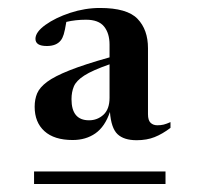

<svg xmlns="http://www.w3.org/2000/svg" viewBox="-20 -746 496 482"><path d="M408 -425Q387.5 -409.5 368 -401.8Q348.5 -394 323 -394Q291 -394 275 -409.2Q259 -424.5 256 -465Q243.5 -428 219.5 -411.2Q195.5 -394.5 162.5 -394.5Q116 -394.5 91.5 -416.8Q67 -439 67 -478Q67 -496.5 73.2 -511.5Q79.5 -526.5 98.2 -540.5Q117 -554.5 154.8 -569.5Q192.5 -584.5 255 -602V-634Q255 -662.5 241.2 -679.5Q227.5 -696.5 196 -696.5Q169.5 -696.5 146.5 -691Q143 -669.5 140 -659.8Q137 -650 132.5 -644.5Q121.5 -630.5 97.5 -630.5Q69 -630.5 69 -648.5Q69 -665.5 94 -683.5Q119 -701.5 156.2 -713.8Q193.5 -726 231 -726Q299 -726 325.2 -698.8Q351.5 -671.5 351.5 -625V-459.5Q351.5 -444 358 -437.8Q364.5 -431.5 375 -431.5Q383.5 -431.5 390.8 -433.2Q398 -435 408 -439.5ZM159.5 -497Q159.5 -444 203.5 -444Q224.5 -444 239.8 -458Q255 -472 255 -500.5V-584.5Q212 -569.5 191.8 -556.5Q171.5 -543.5 165.5 -529.2Q159.5 -515 159.5 -497ZM65.5 -284V-315.5H395.5V-284Z"/></svg>

Font: Newsreader Display Medium
Style: Regular
Weight: 500
Designer: Hugues Gentile
Foundry: Production Type
Version: Version 1.001